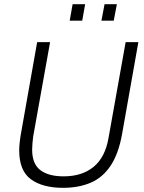

<svg xmlns="http://www.w3.org/2000/svg" viewBox="-20 -888 690 920"><path d="M282 12Q184 12 128 -29Q72 -70 72 -168Q72 -185 74.5 -207Q77 -229 81 -251L158 -686H220L139 -234Q137 -219 135.5 -201.5Q134 -184 134 -171Q134 -103 173 -73Q212 -43 285 -43Q373 -43 428.5 -88.5Q484 -134 500 -227L582 -686H643L565 -246Q548 -151 510 -94Q472 -37 414.5 -12.5Q357 12 282 12ZM314 -789 328 -868H388L374 -789ZM466 -789 481 -868H540L525 -789Z"/></svg>

Font: Archivo SemiCondensed ExtraLight
Style: Italic
Weight: 250
Width: 4
Italic angle: -10°
Designer: Hector Gatti
Foundry: Omnibus-Type
Version: Version 2.001